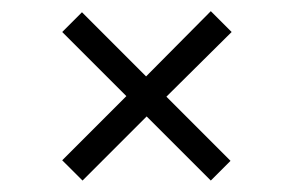

<svg xmlns="http://www.w3.org/2000/svg" viewBox="-20 -389 523 342"><path d="M355.5 -67.4 241.2 -181.6 127 -67.4 90.8 -103.5 205.1 -217.8 90.8 -332 126 -367.2 240.2 -252.9 355.5 -369.1 392.6 -332 276.4 -216.8 390.6 -102.5Z"/></svg>

Font: Myanmar PaOh One
Style: Regular
Weight: 400
Designer: Debbi Hosken
Foundry: SIL
Version: Version 2.8